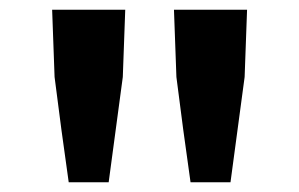

<svg xmlns="http://www.w3.org/2000/svg" viewBox="-20 -799 614 394"><path d="M106 -533 121 -425H203L232 -641L237 -779H162H87L92 -641ZM356 -533 371 -425H453L482 -641L487 -779H412H337L342 -641Z"/></svg>

Font: GenSekiGothic2 TW B
Style: Regular
Weight: 700
Version: Version 2.100;PS 2.1;hotconv 16.6.51;makeotf.lib2.5.65220 DE